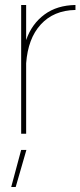

<svg xmlns="http://www.w3.org/2000/svg" viewBox="-20 -537 323 771"><path d="M159 -479C125 -454 100 -420 85 -376V-517H65V0H85V-283C90 -349 109 -401 144 -439C178 -476 224 -496 283 -497V-517C234 -516 193 -504 159 -479ZM65 65 25 214H43L86 65Z"/></svg>

Font: Argentum Sans Thin
Style: Regular
Weight: 250
Designer: Julieta Ulanovsky
Foundry: Julieta Ulanovsky
Version: Version 5.001;February 15, 2019;FontCreator 11.5.0.2425 64-b